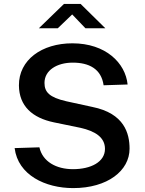

<svg xmlns="http://www.w3.org/2000/svg" viewBox="-20 -954 743 984"><path d="M418 -809H520L393 -934H308L179 -809H276L350 -880ZM355 10C531 10 644 -79 644 -192C644 -269 618 -373 453 -406L320 -435C233 -455 208 -482 208 -529C208 -594 272 -633 353 -633C435 -633 499 -602 511 -517L634 -521C623 -631 522 -732 351 -732C194 -732 76 -647 77 -516C78 -410 146 -350 256 -327L392 -299C468 -282 518 -250 518 -191C518 -124 446 -87 354 -87C268 -87 198 -126 182 -199L55 -195C72 -57 212 10 355 10Z"/></svg>

Font: United Sans SemiBold
Style: Regular
Weight: 600
Designer: Pablo Impallari, Rodrigo Fuenzalida (Modified by Dan O. Williams)
Version: Version 1.000;PS 001.000;hotconv 1.0.88;makeotf.lib2.5.64775